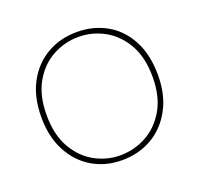

<svg xmlns="http://www.w3.org/2000/svg" viewBox="-98 -621 770 741"><g transform="rotate(-20 287.0 -250.5)"><path d="M284 12Q217 12 163.5 -19.5Q110 -51 78.5 -110Q47 -169 47 -250Q47 -333 79 -392Q111 -451 165.5 -482Q220 -513 287 -513Q356 -513 410 -482Q464 -451 495 -392Q526 -333 526 -250Q526 -169 494 -110Q462 -51 407.5 -19.5Q353 12 284 12ZM284 -8Q341 -8 391 -35Q441 -62 472.5 -116Q504 -170 504 -251Q504 -331 473 -385Q442 -439 392.5 -466Q343 -493 287 -493Q231 -493 181 -466Q131 -439 100 -385Q69 -331 69 -251Q69 -170 100 -116Q131 -62 180 -35Q229 -8 284 -8Z"/></g></svg>

Font: DM Sans 17pt Thin
Style: Regular
Weight: 250
Version: Version 4.004;gftools[0.9.30]